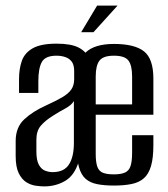

<svg xmlns="http://www.w3.org/2000/svg" viewBox="-20 -661 601 686"><path d="M138 5Q125 5 107.5 2.5Q90 0 74 -10Q58 -20 47 -42Q36 -64 36 -104V-157Q36 -206 66.5 -234.5Q97 -263 144 -284Q179 -300 201.5 -313Q224 -326 234.5 -341Q245 -356 245 -378V-407Q245 -429 236.5 -440.5Q228 -452 213.5 -457Q199 -462 182 -462Q142 -462 129.5 -439.5Q117 -417 117 -371V-329H48V-378Q48 -415 58 -443.5Q68 -472 97 -488.5Q126 -505 182 -505Q234 -505 261 -491Q288 -477 297.5 -452.5Q307 -428 307 -396V-35L261 -83Q246 -34 212.5 -14.5Q179 5 138 5ZM168 -46Q209 -46 226.5 -73.5Q244 -101 244 -150V-300Q235 -285 213.5 -273.5Q192 -262 170 -248Q141 -230 125.5 -211.5Q110 -193 110 -162V-120Q110 -88 119 -72Q128 -56 141.5 -51Q155 -46 168 -46ZM387 2Q353 2 327.5 -3Q302 -8 286 -22Q270 -36 262 -64Q254 -92 254 -139V-380Q254 -443 286 -473.5Q318 -504 387 -504Q461 -504 494.5 -477.5Q528 -451 528 -380V-251H322V-111Q322 -82 327.5 -66Q333 -50 347 -44Q361 -38 387 -38Q412 -38 426.5 -44.5Q441 -51 446.5 -68Q452 -85 452 -115V-178H528V-143Q528 -96 519.5 -67.5Q511 -39 494 -24Q477 -9 450 -3.5Q423 2 387 2ZM322 -288H452V-388Q452 -427 439 -444.5Q426 -462 387 -462Q349 -462 335.5 -444.5Q322 -427 322 -388ZM270 -546 327 -641H400L314 -546Z"/></svg>

Font: Alumni Sans Medium
Style: Regular
Weight: 500
Designer: Robert E. Leuschke
Foundry: Robert E. Leuschke
Version: Version 1.018